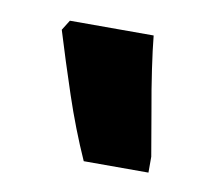

<svg xmlns="http://www.w3.org/2000/svg" viewBox="-40 -858 332 298"><g transform="rotate(10 126.5 -708.5)"><path d="M210 -603H108Q87 -650 70 -701Q53 -752 39 -798L49 -814H181Q183 -793 187.5 -762Q192 -731 198 -698L210 -628Z"/></g></svg>

Font: Noto Serif Armenian Black
Style: Regular
Weight: 900
Version: Version 2.007